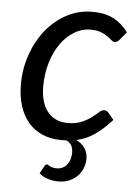

<svg xmlns="http://www.w3.org/2000/svg" viewBox="-51 -554 555 766"><g transform="rotate(5 227.0 -171.0)"><path d="M161.5 109Q164 109 166.5 111Q169 113 173.2 115.2Q177.5 117.5 184 119.2Q190.5 121 200.5 121Q213 121 223.5 116Q234 111 241.2 102Q248.5 93 252.5 80.5Q256.5 68 256.5 53Q256.5 37.5 250 25Q243.5 12.5 228.5 6.5Q223.5 6.5 219 6.8Q214.5 7 209.5 7Q165.5 7 131.8 -8Q98 -23 75.2 -50.2Q52.5 -77.5 40.8 -115.8Q29 -154 29 -200Q29 -261.5 48.2 -318Q67.5 -374.5 102 -418Q136.5 -461.5 184.2 -487.5Q232 -513.5 288.5 -513.5Q339 -513.5 373 -495.8Q407 -478 432.5 -444L404.5 -410.5Q401 -406.5 396.8 -404Q392.5 -401.5 387 -401.5Q380 -401.5 373.2 -407.8Q366.5 -414 355.5 -421.8Q344.5 -429.5 328.2 -435.8Q312 -442 286.5 -442Q252 -442 221.5 -423.2Q191 -404.5 168 -372Q145 -339.5 131.8 -295Q118.5 -250.5 118.5 -199.5Q118.5 -168.5 125.5 -143.2Q132.5 -118 146.5 -100.2Q160.5 -82.5 180.8 -72.8Q201 -63 228 -63Q261.5 -63 284.2 -73Q307 -83 322.5 -94.8Q338 -106.5 348.8 -116.5Q359.5 -126.5 370 -126.5Q379.5 -126.5 387 -118L409 -91Q390 -70 372.5 -54.5Q355 -39 338.2 -27.8Q321.5 -16.5 304.2 -9.5Q287 -2.5 269 1.5Q291.5 12.5 303.5 31Q315.5 49.5 315.5 72Q315.5 93 308 111.2Q300.5 129.5 286.8 143.2Q273 157 254 164.8Q235 172.5 212 172.5Q188 172.5 167.5 165.5Q147 158.5 134.5 146.5L152 115Q154.5 109 161.5 109Z"/></g></svg>

Font: Lato
Style: Italic
Weight: 400
Italic angle: -7°
Designer: Lukasz Dziedzic
Foundry: tyPoland Lukasz Dziedzic
Version: Version 2.007; 2014-02-27